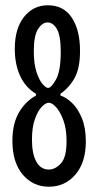

<svg xmlns="http://www.w3.org/2000/svg" viewBox="-20 -693 372 727"><path d="M165 14Q105 14 66 -32Q27 -78 27 -160Q27 -225 52 -267.5Q77 -310 116 -331V-338Q76 -362 56 -406Q36 -450 36 -508Q36 -585 71 -629Q106 -673 161 -673Q221 -673 252 -626Q283 -579 283 -500Q283 -436 263.5 -399.5Q244 -363 209 -338V-331Q230 -325 252.5 -303.5Q275 -282 290 -245.5Q305 -209 305 -157Q305 -78 265.5 -32Q226 14 165 14ZM162 -360Q174 -360 192 -392Q210 -424 210 -497Q210 -558 195.5 -583Q181 -608 160 -608Q140 -608 124 -583Q108 -558 108 -499Q108 -452 118 -421Q128 -390 141 -375Q154 -360 162 -360ZM165 -51Q189 -51 210.5 -74Q232 -97 232 -159Q232 -205 220 -237.5Q208 -270 192.5 -287Q177 -304 165 -304Q153 -304 138 -288.5Q123 -273 112 -241.5Q101 -210 101 -164Q101 -111 117.5 -81Q134 -51 165 -51Z"/></svg>

Font: Bricolage Grotesque 96pt Condensed Light
Style: Regular
Weight: 300
Width: 3
Designer: Mathieu Triay
Foundry: Atelier Triay
Version: Version 1.001; ttfautohint (v1.8.4.7-5d5b);gftools[0.9.33.de